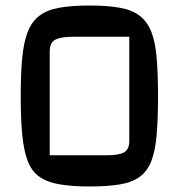

<svg xmlns="http://www.w3.org/2000/svg" viewBox="-20 -660 648 695"><path d="M55 -312Q55 -394 60.5 -451Q66 -508 80.5 -545Q95 -582 122.5 -603Q150 -624 194.5 -632Q239 -640 304 -640Q369 -640 413.5 -632Q458 -624 485.5 -603Q513 -582 527.5 -545.5Q542 -509 547 -451.5Q552 -394 552 -312Q552 -229 547 -171.5Q542 -114 528 -77.5Q514 -41 486.5 -20.5Q459 0 414.5 7.5Q370 15 304 15Q239 15 194 7Q149 -1 121.5 -21Q94 -41 80 -78Q66 -115 60.5 -172.5Q55 -230 55 -312ZM448 -527H246Q201 -527 180.5 -516.5Q160 -506 160 -474V-98H368Q410 -98 429 -108.5Q448 -119 448 -151Z"/></svg>

Font: Changa Medium
Style: Regular
Weight: 500
Designer: Eduardo Rodriguez Tunni
Foundry: Eduardo Rodriguez Tunni
Version: Version 3.003